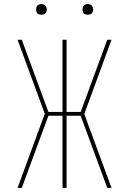

<svg xmlns="http://www.w3.org/2000/svg" viewBox="-20 -932 640 952"><path d="M67 0 202 -368 67 -735H88L220 -377H290V-735H310V-377H380L512 -735H533L398 -367L533 0H512L380 -358H310V0H290V-358H220Q187 -269 154 -179.5Q121 -90 88 0ZM415 -859Q410 -859 404.5 -860.5Q399 -862 395.5 -865.5Q392 -869 390.5 -874.5Q389 -880 389 -885Q389 -890 390.5 -895.5Q392 -901 395.5 -904.5Q399 -908 404.5 -910Q410 -912 415 -912Q420 -912 425.5 -910Q431 -908 434.5 -904.5Q438 -901 440 -895.5Q442 -890 442 -885Q442 -880 440 -874.5Q438 -869 434.5 -865.5Q431 -862 425.5 -860.5Q420 -859 415 -859ZM185 -859Q180 -859 174.5 -860.5Q169 -862 165.5 -865.5Q162 -869 160.5 -874.5Q159 -880 159 -885Q159 -890 160.5 -895.5Q162 -901 165.5 -904.5Q169 -908 174.5 -910Q180 -912 185 -912Q190 -912 195.5 -910Q201 -908 204.5 -904.5Q208 -901 210 -895.5Q212 -890 212 -885Q212 -880 210 -874.5Q208 -869 204.5 -865.5Q201 -862 195.5 -860.5Q190 -859 185 -859Z"/></svg>

Font: Iosevka Thin Extended
Style: Regular
Weight: 100
Width: 7
Monospace: yes
Designer: Belleve Invis
Foundry: Belleve Invis
Version: Version 32.5.0; ttfautohint (v1.8.4)